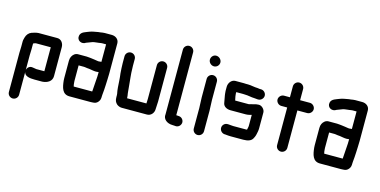

<svg xmlns="http://www.w3.org/2000/svg" viewBox="-85 -1171 3653 1848"><g transform="rotate(15 1741.0 -247.5)"><path d="M430 -93V-382C430 -420 406 -456 366 -456H179C153 -454 133 -447 112 -440C87 -431 67 -407 60 -379C57 -366 52 -353 52 -337V-285C52 -273 50 -239 50 -226V166C50 194 73 217 101 217C129 217 152 194 152 166V-59C160 -20 209 -13 256 -13H334C385 -16 430 -42 430 -93ZM154 -286V-338C155 -341 156 -345 157 -348C166 -348 172 -354 183 -354H328V-115H248C237 -117 222 -120 211 -121C180 -127 159 -107 152 -82V-226C152 -240 154 -274 154 -286Z M633 -86C632 -91 632 -96 632 -101V-255H685C689 -255 693 -255 697 -254L717 -251C724 -250 731 -250 740 -249C763 -246 785 -240 809 -240C818 -240 826 -241 833 -242H835C834 -227 834 -213 834 -198C830 -147 828 -99 824 -53C824 -50 824 -48 823 -46H639C636 -59 633 -72 633 -86ZM809 -342C805 -342 801 -342 798 -343C777 -346 751 -351 729 -353L710 -355C701 -356 693 -357 684 -357H598C585 -357 572 -352 562 -344C542 -328 530 -305 530 -273V-101C530 -93 530 -85 531 -78C538 -10 551 56 624 56H834C841 56 848 56 854 55C879 55 896 47 909 30C923 12 925 -2 925 -27C925 -32 925 -37 926 -43C929 -77 932 -102 933 -139C934 -172 937 -217 937 -252V-556C937 -596 903 -621 864 -621H794C780 -621 765 -618 753 -616L733 -614C703 -608 674 -605 649 -595C617 -581 570 -573 562 -534C551 -484 606 -456 645 -484C659 -489 676 -495 690 -501C706 -509 728 -511 747 -513L765 -515C775 -516 784 -519 794 -519H835V-344H826C820 -343 816 -342 809 -342Z M1457 -39C1457 -63 1461 -90 1461 -117V-452C1461 -480 1438 -503 1410 -503C1382 -503 1359 -480 1359 -452V-116C1359 -106 1359 -97 1358 -89C1358 -84 1358 -77 1357 -70H1164V-78C1163 -92 1162 -103 1159 -117L1157 -137C1155 -154 1153 -175 1152 -192C1148 -248 1139 -302 1139 -359C1138 -368 1138 -377 1138 -386V-454C1138 -482 1115 -505 1087 -505C1059 -505 1036 -482 1036 -454V-386C1036 -353 1039 -318 1041 -285C1043 -267 1048 -232 1048 -214C1051 -171 1052 -125 1061 -86C1061 -81 1061 -76 1062 -71V-56C1062 -22 1069 -4 1090 15C1105 26 1122 32 1139 32H1390C1429 32 1457 -2 1457 -39Z M1562 -661V-17C1554 33 1601 66 1652 66C1659 67 1665 67 1672 67L1683 68C1712 71 1735 48 1738 22C1741 -6 1718 -32 1691 -33L1680 -34C1675 -35 1669 -35 1664 -35V-661C1664 -689 1641 -712 1613 -712C1585 -712 1562 -689 1562 -661Z M1856 -448V-265C1856 -217 1862 -168 1860 -123V45C1860 73 1883 96 1911 96C1939 96 1962 73 1962 45V-122C1964 -168 1958 -218 1958 -265V-448C1958 -476 1935 -499 1907 -499C1879 -499 1856 -476 1856 -448ZM1838 -636C1838 -607 1864 -583 1892 -583C1920 -583 1943 -606 1943 -634C1943 -663 1917 -688 1888 -688C1860 -688 1838 -664 1838 -636Z M2387 -487H2374C2366 -489 2359 -490 2352 -490C2320 -490 2287 -500 2254 -500H2234C2227 -501 2220 -501 2214 -501H2129C2089 -501 2062 -462 2062 -425V-383C2062 -376 2063 -368 2064 -359L2066 -343C2067 -337 2068 -331 2069 -326C2071 -309 2077 -288 2079 -271C2083 -235 2117 -216 2156 -216H2307C2329 -216 2346 -221 2365 -226V-118C2365 -103 2360 -92 2358 -78V-77C2354 -76 2350 -76 2347 -76H2222C2217 -76 2211 -76 2206 -77C2196 -77 2181 -80 2170 -80H2164C2136 -81 2112 -58 2112 -30C2112 -2 2135 21 2162 22H2168C2171 22 2174 22 2177 23L2199 25C2207 26 2215 26 2222 26H2347C2393 26 2429 15 2443 -18L2449 -30C2453 -39 2456 -48 2458 -58C2462 -77 2467 -97 2467 -118V-277C2467 -306 2437 -338 2407 -338C2398 -338 2390 -337 2382 -336C2357 -330 2334 -324 2310 -318H2175C2172 -332 2170 -344 2167 -357L2165 -375C2164 -378 2164 -380 2164 -383V-399H2231C2238 -398 2245 -398 2252 -398C2285 -398 2316 -388 2348 -388C2358 -388 2371 -385 2381 -385H2387C2414 -385 2438 -409 2438 -436C2438 -463 2415 -487 2387 -487Z M2676 -594V-485H2617C2590 -485 2566 -461 2566 -434C2566 -407 2590 -383 2617 -383H2676V-8C2676 20 2699 43 2727 43C2755 43 2778 20 2778 -8V-381H2876C2903 -381 2927 -405 2927 -432C2927 -459 2903 -483 2876 -483H2778V-594C2778 -622 2755 -645 2727 -645C2699 -645 2676 -622 2676 -594Z M3129 -86C3128 -91 3128 -96 3128 -101V-255H3181C3185 -255 3189 -255 3193 -254L3213 -251C3220 -250 3227 -250 3236 -249C3259 -246 3281 -240 3305 -240C3314 -240 3322 -241 3329 -242H3331C3330 -227 3330 -213 3330 -198C3326 -147 3324 -99 3320 -53C3320 -50 3320 -48 3319 -46H3135C3132 -59 3129 -72 3129 -86ZM3305 -342C3301 -342 3297 -342 3294 -343C3273 -346 3247 -351 3225 -353L3206 -355C3197 -356 3189 -357 3180 -357H3094C3081 -357 3068 -352 3058 -344C3038 -328 3026 -305 3026 -273V-101C3026 -93 3026 -85 3027 -78C3034 -10 3047 56 3120 56H3330C3337 56 3344 56 3350 55C3375 55 3392 47 3405 30C3419 12 3421 -2 3421 -27C3421 -32 3421 -37 3422 -43C3425 -77 3428 -102 3429 -139C3430 -172 3433 -217 3433 -252V-556C3433 -596 3399 -621 3360 -621H3290C3276 -621 3261 -618 3249 -616L3229 -614C3199 -608 3170 -605 3145 -595C3113 -581 3066 -573 3058 -534C3047 -484 3102 -456 3141 -484C3155 -489 3172 -495 3186 -501C3202 -509 3224 -511 3243 -513L3261 -515C3271 -516 3280 -519 3290 -519H3331V-344H3322C3316 -343 3312 -342 3305 -342Z"/></g></svg>

Font: Electronic
Style: UltBlk
Weight: 500
Version: Version 1.011